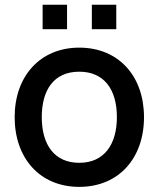

<svg xmlns="http://www.w3.org/2000/svg" viewBox="-20 -750 650 786"><path d="M304.5 15C465.5 15 569.5 -101.5 569.5 -270.5C569.5 -437.5 466.5 -555 304.5 -555C145.5 -555 40 -439.5 40 -270.5C40 -103 142.5 15 304.5 15ZM151 -270.5C151 -380.5 199.5 -456.5 304.5 -456.5C406.5 -456.5 458.5 -383.5 458.5 -270.5C458.5 -160 407.5 -83.5 304.5 -83.5C203.5 -83.5 151 -156.5 151 -270.5ZM154.5 -630.5H254.5V-730.5H154.5ZM356 -630.5H456V-730.5H356Z"/></svg>

Font: Eudonet SemiBold
Style: Regular
Weight: 600
Designer: Mikhail Sharanda
Foundry: Mikhail Sharanda
Version: Version 4.503;Glyphs 3.1.2 (3151)